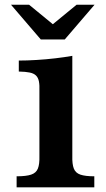

<svg xmlns="http://www.w3.org/2000/svg" viewBox="-20 -798 450 818"><path d="M153.8 -629.9 26.9 -777.8H104L205.1 -694.8L306.2 -777.8H382.8L255.9 -629.9ZM50.8 -46.9Q91.3 -46.9 112.5 -54Q133.8 -61 141.4 -79.8Q148.9 -98.6 147.9 -133.8V-409.2Q148.9 -435.1 145.8 -451.2Q142.6 -467.3 133.3 -476.3Q124 -485.4 106.4 -489Q88.9 -492.7 60.1 -493.2V-540Q95.2 -540 135.5 -542.5Q175.8 -544.9 215.6 -549.6Q255.4 -554.2 288.1 -560.1V-133.8Q287.1 -99.1 294.4 -80.1Q301.8 -61 322.5 -54Q343.3 -46.9 381.8 -46.9V0H50.8Z"/></svg>

Font: BIZ UDPMincho
Style: Bold
Weight: 700
Designer: TypeBank Co., Ltd.
Foundry: Morisawa Inc.
Version: Version 1.06